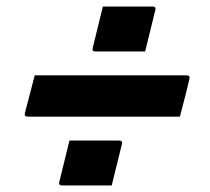

<svg xmlns="http://www.w3.org/2000/svg" viewBox="-20 -593 640 586"><path d="M294 -573H446Q457 -573 454 -562L423 -436H271Q260 -436 263 -447ZM86 -363H550Q561 -363 558 -352Q551 -321 544 -294.5Q537 -268 529 -237H65Q53 -237 56 -248Q64 -279 71 -305.5Q78 -332 86 -363ZM192 -164H344Q355 -164 352 -153L321 -27H169Q158 -27 161 -38Z"/></svg>

Font: Recursive Sn Lnr St
Style: Bold Italic
Weight: 700
Italic angle: -15°
Version: Version 1.079;hotconv 1.0.112;makeotfexe 2.5.65598; ttfautoh